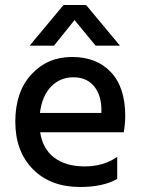

<svg xmlns="http://www.w3.org/2000/svg" viewBox="-20 -740 565 765"><path d="M195 -558H98L233 -720H323L458 -558H361L277 -660ZM139 -290H384V-308Q382 -365 353 -398.5Q324 -432 272 -432Q220 -432 184 -395.5Q148 -359 139 -290ZM299 5Q181 5 111 -66Q41 -137 41 -255.5Q41 -374 105 -443.5Q169 -513 267 -513Q365 -513 422 -452.5Q479 -392 479 -278Q479 -247 473 -213H140Q150 -147 196 -112Q242 -77 317.5 -77Q393 -77 447 -115V-27Q391 5 299 5Z"/></svg>

Font: Hind Kochi Medium
Style: Regular
Weight: 500
Designer: Dhruvi Tolia
Foundry: Indian Type Foundry
Version: Version 0.702;PS 1.0;hotconv 1.0.81;makeotf.lib2.5.63406